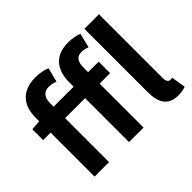

<svg xmlns="http://www.w3.org/2000/svg" viewBox="-168 -1086 1372 1372"><g transform="rotate(-45 518.0 -399.5)"><path d="M103.8 0H250.3V-597.6C250.3 -656.3 280.2 -685.2 322.8 -685.2C352.2 -685.2 371.2 -680.2 391.2 -671.1L418.6 -780.1C391.1 -791.6 350.2 -800.7 305.8 -800.7C163 -800.7 103.8 -712.6 103.8 -597.9ZM452.4 0H599.1V-607.9C599.1 -669.7 623.6 -696.2 667 -696.2C686.2 -696.2 707.4 -692 727.1 -683.3L753.9 -793.1C728.9 -802.6 691 -811.7 647.1 -811.7C507 -811.7 452.4 -721.3 452.4 -605.1ZM28.4 -444.1H705.2V-559.8H112.3L28.4 -553.2ZM937.6 13.8C972.4 13.8 996.6 7.9 1013.4 1.2L995.5 -107.8C985.3 -105.8 981.3 -105.8 974.7 -105.8C960.9 -105.8 946.5 -116.8 946.5 -151.3V-797.9H799.1V-157.3C799.1 -53.2 835.5 13.8 937.6 13.8Z"/></g></svg>

Font: Source Han Sans JP VF
Style: Regular
Weight: 250
Designer: Ryoko NISHIZUKA 西塚涼子 (kana, bopomofo & ideographs); Paul D. Hunt (Latin, Greek & Cyrillic); Sandoll Communications 산돌커뮤니
Foundry: Adobe
Version: Version 2.004;hotconv 1.0.118;makeotfexe 2.5.65603